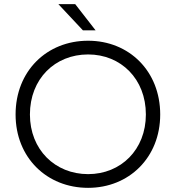

<svg xmlns="http://www.w3.org/2000/svg" viewBox="-20 -894 847 924"><path d="M440 -748 342 -874H261L379 -748ZM404 10C601 10 751 -136 751 -343C751 -552 601 -698 404 -698C205 -698 55 -552 55 -343C55 -136 205 10 404 10ZM404 -56C245 -56 124 -174 124 -343C124 -514 244 -632 404 -632C562 -632 682 -514 682 -343C682 -174 562 -56 404 -56Z"/></svg>

Font: Roundo
Style: Regular
Weight: 400
Designer: Shiva Nallaperumal
Foundry: Indian Type Foundry
Version: Version 2.000